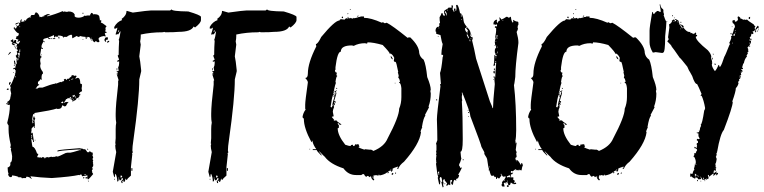

<svg xmlns="http://www.w3.org/2000/svg" viewBox="-20 -771 3349 842"><path d="M255.9 -722.7V-718.8Q257.8 -718.8 261.7 -720.7Q272 -718.8 273.4 -718.8L281.2 -720.7Q302.2 -720.7 308.6 -705.1Q308.6 -703.1 306.6 -703.1Q306.6 -693.4 326.2 -693.4Q343.8 -694.8 351.6 -703.1Q353.5 -703.1 353.5 -701.2L363.3 -703.1H375Q375 -708.5 380.9 -714.8Q388.7 -712.9 388.7 -707Q390.6 -707 390.6 -709Q416 -709 416 -695.3Q418 -687.5 418 -681.6H419.9L423.8 -683.6V-675.8L421.9 -671.9Q428.2 -671.9 447.3 -656.2Q443.4 -648.4 441.4 -648.4L443.4 -644.5V-642.6L441.4 -632.8Q445.3 -630.9 447.3 -630.9V-627Q439.5 -627 439.5 -623Q443.4 -615.2 443.4 -611.3H439.5Q437.5 -611.3 437.5 -613.3Q412.1 -609.9 412.1 -599.6Q416 -593.3 416 -587.9L412.1 -585.9H408.2Q403.3 -589.8 402.3 -589.8H396.5V-585.9H394.5Q384.8 -590.8 384.8 -599.6H380.9L377 -597.7Q377 -609.4 363.3 -609.4V-605.5L359.4 -607.4H357.4V-605.5H361.3V-601.6H355.5V-609.4H353.5Q343.8 -609.4 330.1 -613.3Q330.1 -609.4 326.2 -609.4H322.3L316.4 -613.3L298.8 -603.5H296.9Q296.9 -612.3 294.9 -615.2Q296.9 -615.2 296.9 -617.2Q293 -617.2 293 -619.1Q278.8 -615.7 273.4 -609.4H259.8V-605.5H257.8Q257.8 -615.2 234.4 -615.2L232.4 -611.3Q234.4 -611.3 234.4 -609.4H232.4L220.7 -611.3V-607.4H216.8V-617.2Q195.3 -607.4 193.4 -607.4V-603.5H201.2V-599.6H195.3Q192.4 -599.6 189.5 -605.5Q169.9 -601.6 169.9 -597.7V-589.8H175.8V-585.9H173.8L169.9 -587.9Q162.1 -574.2 162.1 -568.4V-564.5Q162.1 -560.5 168 -560.5V-556.6H164.1L160.2 -558.6Q160.2 -551.3 156.2 -531.2Q157.2 -523.4 162.1 -523.4V-519.5Q156.2 -519.5 156.2 -503.9L158.2 -492.2L156.2 -482.4Q156.2 -470.2 168 -455.1V-447.3Q162.1 -447.3 162.1 -427.7Q164.1 -423.8 164.1 -421.9H160.2L156.2 -423.8Q156.2 -418 146.5 -412.1V-400.4L150.4 -402.3L152.3 -398.4Q143.1 -395 138.7 -384.8H136.7V-382.8H144.5L150.4 -386.7H166Q206.1 -402.3 222.7 -404.3Q222.7 -406.2 224.6 -406.2Q226.6 -406.2 226.6 -404.3Q244.6 -412.1 248 -412.1Q248 -410.2 250 -410.2Q250 -413.1 261.7 -416Q259.8 -419.9 259.8 -421.9L265.6 -425.8L273.4 -419.9Q273.4 -425.8 277.3 -425.8H283.2Q283.2 -429.7 293 -435.5Q293 -441.4 296.9 -441.4Q306.6 -440.9 306.6 -437.5L310.5 -439.5H312.5L316.4 -437.5L310.5 -427.7V-425.8L320.3 -429.7Q332 -429.7 332 -406.2V-404.3Q339.8 -403.3 339.8 -398.4V-396.5Q339.8 -394.5 337.9 -394.5Q337.9 -392.6 339.8 -392.6L337.9 -384.8L339.8 -371.1Q326.2 -366.2 326.2 -357.4L330.1 -359.4H332V-355.5Q332 -351.6 326.2 -351.6L328.1 -347.7Q328.1 -345.2 318.4 -339.8Q318.4 -341.8 316.4 -341.8Q316.4 -331.5 300.8 -328.1V-324.2H298.8Q298.8 -335.9 289.1 -335.9L291 -345.7H289.1Q285.2 -345.7 285.2 -339.8H281.2L277.3 -341.8Q277.3 -337.4 269.5 -335.9Q269.5 -333 259.8 -320.3H261.7Q268.1 -324.2 273.4 -324.2V-322.3L277.3 -324.2H279.3V-320.3Q275.9 -320.3 269.5 -306.6L265.6 -304.7H261.7Q256.8 -308.6 255.9 -308.6H252Q252 -293 232.4 -293L228.5 -294.9Q206.1 -287.1 130.9 -275.4V-269.5L127 -271.5Q124 -269 121.1 -248L123 -244.1L121.1 -234.4V-230.5H123Q123 -235.4 127 -244.1Q125 -251 125 -252Q127 -255.4 127 -259.8H130.9Q131.3 -252 134.8 -252L130.9 -242.2Q132.8 -231.4 132.8 -224.6V-218.8Q132.8 -216.8 130.9 -216.8L132.8 -212.9V-210.9H128.9V-216.8Q125 -216.8 117.2 -205.1Q117.2 -203.1 119.1 -203.1L117.2 -193.4V-185.5Q118.2 -185.5 123 -189.5Q123 -188 128.9 -148.4H125Q125 -160.2 117.2 -162.1V-160.2Q121.6 -127 123 -127Q132.8 -127 142.6 -97.7Q144.5 -97.7 148.4 -95.7L142.6 -82Q152.8 -80.1 154.3 -80.1Q158.2 -82 160.2 -82L158.2 -78.1H160.2L166 -82Q175.8 -82 175.8 -76.2H177.7Q177.7 -82 191.4 -82V-80.1L205.1 -84L209 -82Q212.9 -84 214.8 -84V-82Q227.1 -85.9 230.5 -85.9V-84Q236.8 -84 271.5 -101.6V-99.6L275.4 -101.6H289.1Q293.9 -101.6 332 -113.3Q332 -111.3 334 -111.3V-115.2H318.4Q232.4 -110.4 232.4 -105.5V-111.3Q246.1 -115.2 328.1 -121.1Q347.7 -119.1 347.7 -115.2L351.6 -117.2Q354.5 -117.2 363.3 -103.5H369.1Q373 -103.5 373 -109.4Q379.9 -101.6 386.7 -101.6V-91.8Q386.7 -89.8 384.8 -89.8Q388.7 -83.5 388.7 -80.1L384.8 -72.3Q388.7 -72.3 388.7 -66.4L386.7 -62.5Q388.7 -58.6 388.7 -56.6H386.7L388.7 -52.7V-43L382.8 -33.2H386.7V-29.3L382.8 -23.4Q384.8 -19.5 384.8 -17.6H382.8L388.7 -7.8Q369.6 15.1 367.2 15.6Q363.3 15.6 363.3 9.8L359.4 11.7H355.5V5.9H359.4L363.3 7.8V-2L339.8 2L337.9 -2Q339.8 -2 339.8 -3.9Q335.9 -5.9 334 -5.9L326.2 -2V-3.9Q292 3.9 207 9.8Q157.2 7.8 113.3 2L119.1 13.7H117.2Q109.4 3.9 95.7 3.9Q93.8 7.8 93.8 9.8H80.1L76.2 11.7Q76.2 5.9 64.5 5.9Q64.5 7.8 62.5 7.8Q62.5 2 33.2 -2Q33.2 5.9 27.3 5.9Q18.6 5.9 15.6 -5.9L17.6 -9.8Q13.7 -17.6 13.7 -31.2V-37.1Q20.5 -37.1 25.4 -46.9V-58.6Q33.2 -58.6 33.2 -85.9Q31.2 -102.5 27.3 -115.2Q29.3 -119.1 29.3 -121.1Q25.4 -121.1 25.4 -125L27.3 -134.8Q17.6 -175.8 17.6 -203.1V-220.7Q11.7 -228.5 11.7 -232.4Q23.4 -277.3 23.4 -308.6L21.5 -312.5L17.6 -310.5Q11.2 -314.5 7.8 -314.5V-318.4H11.7L15.6 -316.4L17.6 -320.3H11.7V-324.2Q25.4 -330.6 25.4 -343.8Q27.3 -350.6 27.3 -351.6V-357.4H29.3Q29.3 -361.3 25.4 -377L27.3 -390.6Q23.4 -390.6 23.4 -394.5Q30.3 -397.9 46.9 -445.3Q44.9 -445.3 44.9 -447.3Q48.8 -447.3 48.8 -462.9Q44.9 -462.9 44.9 -468.8H41L37.1 -466.8V-470.7Q40 -470.7 44.9 -474.6Q44.9 -472.7 46.9 -472.7Q49.3 -490.7 54.7 -494.1L52.7 -498V-511.7Q52.7 -513.7 54.7 -513.7Q48.8 -523.4 48.8 -527.3Q51.8 -527.3 56.6 -535.2Q54.7 -535.2 54.7 -537.1H56.6L52.7 -544.9Q55.7 -544.9 58.6 -550.8V-552.7Q52.7 -552.7 52.7 -558.6L56.6 -566.4Q50.8 -566.4 50.8 -570.3Q54.7 -570.3 54.7 -574.2V-576.2Q54.7 -580.1 39.1 -582V-578.1Q44.9 -578.1 44.9 -574.2V-572.3Q34.7 -572.3 31.2 -580.1Q35.2 -580.1 35.2 -584Q30.3 -589.8 27.3 -589.8V-593.8Q30.8 -593.8 37.1 -599.6L39.1 -587.9H41Q42 -595.7 46.9 -595.7H50.8V-584L58.6 -578.1Q63.5 -579.1 68.4 -591.8H66.4Q60.1 -587.9 56.6 -587.9V-589.8L60.5 -595.7V-597.7Q55.2 -597.7 48.8 -601.6L52.7 -609.4Q50.8 -609.4 50.8 -611.3Q62.5 -611.3 62.5 -623V-625Q53.2 -625 39.1 -648.4L44.9 -652.3V-646.5H50.8Q50.8 -649.4 54.7 -654.3V-656.2H50.8Q51.3 -660.2 54.7 -660.2Q55.2 -656.2 58.6 -656.2L64.5 -664.1V-666L62.5 -669.9L50.8 -664.1H46.9Q46.9 -669.9 62.5 -671.9Q66.4 -669.9 68.4 -669.9Q68.4 -685.5 74.2 -685.5H76.2V-683.6L72.3 -677.7L76.2 -675.8H78.1L87.9 -677.7L85.9 -681.6L89.8 -683.6Q90.3 -679.7 93.8 -679.7Q93.8 -688.5 109.4 -695.3Q113.3 -693.4 115.2 -693.4L113.3 -697.3Q116.2 -705.1 119.1 -705.1H130.9Q130.9 -708.5 136.7 -716.8H138.7Q149.4 -713.4 154.3 -695.3L158.2 -697.3H160.2L164.1 -695.3Q164.1 -699.2 187.5 -709H197.3V-705.1L187.5 -703.1V-699.2Q223.1 -708.5 255.9 -722.7ZM341.8 -714.8H345.7V-710.9H341.8ZM169.9 -699.2V-697.3H173.8V-699.2ZM64.5 -654.3V-652.3H68.4V-654.3ZM234.4 -609.4H240.2V-601.6H236.3L238.3 -605.5Q234.4 -605.5 234.4 -609.4ZM378.9 -605.5V-601.6H380.9V-605.5ZM445.3 -607.4H453.1V-597.7L443.4 -595.7L445.3 -591.8V-587.9H443.4Q440.4 -587.9 437.5 -595.7Q441.4 -607.4 445.3 -607.4ZM205.1 -603.5H209V-599.6H205.1ZM212.9 -603.5H222.7Q222.7 -599.6 218.8 -599.6H212.9ZM341.8 -599.6H345.7V-597.7H341.8ZM378.9 -597.7Q382.8 -597.2 382.8 -593.8H378.9ZM453.1 -591.8H459V-589.8Q459 -585.4 449.2 -584V-587.9Q453.1 -587.9 453.1 -591.8ZM46.9 -570.3V-566.4H43Q43.5 -570.3 46.9 -570.3ZM44.9 -562.5H50.8Q50.8 -558.6 46.9 -558.6ZM66.4 -554.7 64.5 -543H68.4V-554.7ZM25.4 -543H27.3V-541Q27.3 -538.1 15.6 -529.3V-531.2Q22.5 -543 25.4 -543ZM58.6 -537.1Q60.5 -533.7 60.5 -527.3H66.4V-541H64.5Q59.6 -537.1 58.6 -537.1ZM160.2 -531.2H164.1V-529.3H160.2ZM60.5 -525.4V-523.4Q62.5 -519.5 62.5 -517.6H64.5V-525.4ZM56.6 -515.6V-505.9Q60.5 -505.9 60.5 -509.8V-515.6ZM44.9 -505.9 48.8 -488.3H43V-494.1L41 -503.9ZM41 -486.3Q44.9 -485.8 44.9 -482.4H41ZM37.1 -453.1H41V-451.2H37.1ZM46.9 -437.5V-431.6H48.8V-437.5ZM298.8 -427.7V-423.8H300.8V-427.7ZM293 -421.9 296.9 -419.9V-425.8Q293 -425.3 293 -421.9ZM283.2 -418V-416H287.1V-418ZM25.4 -412.1Q25.4 -410.2 27.3 -410.2Q24.9 -398.4 21.5 -398.4L19.5 -402.3V-406.2Q19.5 -409.2 25.4 -412.1ZM13.7 -382.8H17.6V-377H9.8V-378.9Q10.3 -382.8 13.7 -382.8ZM296.9 -351.6Q296.9 -348.6 302.7 -345.7L308.6 -349.6Q306.6 -353.5 306.6 -355.5Q301.8 -351.6 296.9 -351.6ZM308.6 -347.7V-345.7H312.5V-347.7ZM308.6 -343.8V-339.8Q312.5 -339.8 312.5 -343.8ZM293 -341.8V-337.9H294.9V-341.8ZM296.9 -341.8V-339.8H300.8V-341.8ZM300.8 -335.9V-332H302.7V-335.9ZM324.2 -337.9H328.1V-335.9H324.2ZM248 -320.3 252 -318.4H253.9L257.8 -320.3Q255.9 -324.2 255.9 -326.2Q248 -323.2 248 -320.3ZM127 -236.3V-232.4H128.9V-236.3ZM117.2 -179.7V-177.7L119.1 -173.8Q117.2 -170.4 117.2 -166V-164.1H119.1L121.1 -173.8V-175.8Q121.1 -179.7 117.2 -179.7ZM132.8 -158.2H134.8V-154.3H132.8ZM365.2 -119.1 367.2 -115.2H361.3Q361.8 -119.1 365.2 -119.1ZM349.6 -7.8V-5.9H357.4V-7.8ZM347.7 5.9H349.6V7.8Q349.6 11.7 345.7 11.7L343.8 7.8ZM365.2 21.5H369.1V25.4Q365.2 25.4 365.2 21.5Z M732.4 -730Q732.4 -721.7 805.7 -720.7Q858.9 -705.1 861.3 -697.3V-683.1Q861.3 -670.4 835.4 -650.4L829.1 -654.8Q818.8 -631.3 762.7 -631.3Q747.1 -629.4 704.6 -629.4L700.2 -631.3Q696.3 -629.4 691.4 -629.4Q642.6 -629.4 597.2 -619.6V-612.8Q597.2 -601.6 594.7 -589.4L597.2 -575.2L590.8 -523.9Q594.7 -507.8 599.1 -462.9V-458L590.8 -422.9Q590.8 -339.4 564.9 -155.8Q560.5 -127.4 560.5 -111.3L562.5 -102.1L558.6 -99.6Q558.6 -97.2 560.5 -97.2Q560.5 -92.8 554.2 -38.6V-1Q537.1 13.2 537.1 17.6H532.7V13.2H530.3Q528.3 26.9 523.9 26.9H522V20Q516.6 24.9 515.6 24.9L517.6 29.3V31.7H513.2L511.2 22.5Q519.5 20 519.5 10.7H513.2Q513.2 20 504.9 20Q502.4 15.6 502.4 13.2H500.5Q500.5 24.9 496.1 24.9H494.1V22.5Q494.1 6.8 487.3 -8.3H485.4L483.4 5.9H481L474.6 -17.6L489.7 -104Q485.4 -120.6 485.4 -132.3Q485.4 -134.8 487.3 -139.2Q487.3 -141.6 485.4 -141.6L487.3 -165V-205.1Q487.3 -221.2 489.7 -232.9Q487.3 -245.1 487.3 -261.2V-272.9Q487.3 -309.1 498 -399.4V-416Q498 -418.5 500.5 -418.5L491.7 -446.3L496.1 -443.8V-448.7H491.7V-451.2H496.1V-455.6H491.7V-458L500.5 -460.4L498 -474.6Q502.4 -482.9 502.4 -493.2V-502.4L498 -500.5H494.1V-504.9Q497.1 -504.9 502.4 -509.8Q496.1 -525.4 496.1 -528.3Q500.5 -528.3 500.5 -533.2V-542.5Q500.5 -561 502.4 -591.8L500.5 -596.2Q504.9 -605 508.8 -633.8Q506.3 -633.8 498 -619.6Q496.1 -619.6 496.1 -622.1L491.7 -619.6H487.3V-622.1Q494.1 -643.1 494.1 -645.5V-650.4Q488.8 -645.5 487.3 -645.5H481V-652.8Q493.2 -675.3 515.6 -683.1L513.2 -688Q534.7 -702.6 534.7 -723.1H537.1Q539.1 -723.1 562.5 -715.8Q629.4 -725.1 642.1 -725.1H726.1ZM498 -633.8V-631.3Q502.4 -631.3 502.4 -636.2V-638.7Q498 -637.7 498 -633.8ZM491.7 -472.2H494.1V-462.9H491.7ZM556.2 -33.7H560.5V-22H556.2ZM508.8 -1V8.3Q513.2 5.9 515.6 5.9V3.4Q515.6 -1 511.2 -1ZM498 8.3V10.7H502.4V8.3ZM481 13.2H483.4V17.6H481Z M1151.4 -730Q1151.4 -721.7 1224.6 -720.7Q1277.8 -705.1 1280.3 -697.3V-683.1Q1280.3 -670.4 1254.4 -650.4L1248 -654.8Q1237.8 -631.3 1181.6 -631.3Q1166 -629.4 1123.5 -629.4L1119.1 -631.3Q1115.2 -629.4 1110.4 -629.4Q1061.5 -629.4 1016.1 -619.6V-612.8Q1016.1 -601.6 1013.7 -589.4L1016.1 -575.2L1009.8 -523.9Q1013.7 -507.8 1018.1 -462.9V-458L1009.8 -422.9Q1009.8 -339.4 983.9 -155.8Q979.5 -127.4 979.5 -111.3L981.4 -102.1L977.5 -99.6Q977.5 -97.2 979.5 -97.2Q979.5 -92.8 973.1 -38.6V-1Q956.1 13.2 956.1 17.6H951.7V13.2H949.2Q947.3 26.9 942.9 26.9H940.9V20Q935.5 24.9 934.6 24.9L936.5 29.3V31.7H932.1L930.2 22.5Q938.5 20 938.5 10.7H932.1Q932.1 20 923.8 20Q921.4 15.6 921.4 13.2H919.4Q919.4 24.9 915 24.9H913.1V22.5Q913.1 6.8 906.2 -8.3H904.3L902.3 5.9H899.9L893.6 -17.6L908.7 -104Q904.3 -120.6 904.3 -132.3Q904.3 -134.8 906.2 -139.2Q906.2 -141.6 904.3 -141.6L906.2 -165V-205.1Q906.2 -221.2 908.7 -232.9Q906.2 -245.1 906.2 -261.2V-272.9Q906.2 -309.1 917 -399.4V-416Q917 -418.5 919.4 -418.5L910.6 -446.3L915 -443.8V-448.7H910.6V-451.2H915V-455.6H910.6V-458L919.4 -460.4L917 -474.6Q921.4 -482.9 921.4 -493.2V-502.4L917 -500.5H913.1V-504.9Q916 -504.9 921.4 -509.8Q915 -525.4 915 -528.3Q919.4 -528.3 919.4 -533.2V-542.5Q919.4 -561 921.4 -591.8L919.4 -596.2Q923.8 -605 927.7 -633.8Q925.3 -633.8 917 -619.6Q915 -619.6 915 -622.1L910.6 -619.6H906.2V-622.1Q913.1 -643.1 913.1 -645.5V-650.4Q907.7 -645.5 906.2 -645.5H899.9V-652.8Q912.1 -675.3 934.6 -683.1L932.1 -688Q953.6 -702.6 953.6 -723.1H956.1Q958 -723.1 981.4 -715.8Q1048.3 -725.1 1061 -725.1H1145ZM917 -633.8V-631.3Q921.4 -631.3 921.4 -636.2V-638.7Q917 -637.7 917 -633.8ZM910.6 -472.2H913.1V-462.9H910.6ZM975.1 -33.7H979.5V-22H975.1ZM927.7 -1V8.3Q932.1 5.9 934.6 5.9V3.4Q934.6 -1 930.2 -1ZM917 8.3V10.7H921.4V8.3ZM899.9 13.2H902.3V17.6H899.9Z M1517.6 -731.9V-728H1513.7Q1514.2 -731.9 1517.6 -731.9ZM1503.9 -712.4H1507.8Q1507.8 -708.5 1503.9 -708.5ZM1550.8 -702.6H1552.7Q1552.7 -699.7 1546.9 -696.8V-698.7Q1547.4 -702.6 1550.8 -702.6ZM1482.4 -698.7 1484.4 -694.8V-690.9Q1480.5 -692.9 1478.5 -692.9V-694.8Q1479 -698.7 1482.4 -698.7ZM1560.5 -698.7H1576.2V-692.9Q1606 -692.9 1654.3 -671.4L1658.2 -673.3H1660.2L1666 -669.4H1668Q1672.4 -669.4 1675.8 -671.4Q1701.2 -658.7 1767.6 -605L1771.5 -606.9H1779.3Q1818.4 -569.3 1818.4 -538.6Q1821.8 -520 1837.9 -509.3Q1847.7 -488.8 1853.5 -433.1Q1869.1 -395.5 1869.1 -376.5L1867.2 -372.6L1869.1 -360.8Q1869.1 -330.1 1859.4 -304.2L1861.3 -300.3L1843.8 -267.1L1845.7 -263.2Q1837.4 -257.3 1830.1 -212.4Q1832 -212.4 1832 -210.4Q1829.1 -210.4 1824.2 -194.8L1826.2 -190.9Q1820.3 -139.6 1752 -62Q1731.9 -46.9 1726.6 -30.8H1724.6Q1720.7 -30.8 1720.7 -34.7Q1724.6 -36.6 1726.6 -36.6L1724.6 -40.5Q1704.6 -34.7 1699.2 -28.8Q1703.1 -28.8 1703.1 -26.9Q1699.2 -18.1 1695.3 -17.1V-22.9H1689.5Q1684.6 -19 1681.6 -19L1685.5 -13.2L1681.6 -11.2H1679.7L1681.6 -15.1H1677.7Q1666.5 -5.4 1644.5 -1.5Q1644.5 -5.4 1640.6 -5.4V-1.5H1636.7Q1632.3 -1.5 1628.9 -3.4Q1625.5 -1.5 1621.1 -1.5Q1621.1 -3.4 1619.1 -3.4Q1617.2 5.4 1617.2 12.2Q1621.1 12.7 1621.1 16.1Q1621.1 20 1617.2 20Q1607.4 12.2 1607.4 2.4H1605.5Q1600.6 6.3 1599.6 6.3Q1599.6 3.4 1593.8 0.5H1591.8Q1587.9 1 1587.9 4.4Q1581.5 4.4 1576.2 -7.3H1570.3L1564.5 -3.4H1541Q1507.3 -3.4 1486.3 -32.7Q1428.2 -51.3 1404.3 -83.5Q1403.3 -83.5 1380.9 -106.9H1378.9L1390.6 -91.3V-89.4H1388.7Q1369.1 -108.4 1369.1 -112.8H1351.6V-116.7H1367.2Q1354 -133.8 1349.6 -153.8H1347.7V-147.9H1345.7Q1312.5 -209 1312.5 -249.5V-251.5Q1309.1 -251.5 1306.6 -257.3Q1309.1 -275.9 1320.3 -290.5L1318.4 -294.4V-312Q1318.4 -327.6 1330.1 -409.7Q1330.1 -417 1318.4 -429.2Q1330.1 -429.2 1330.1 -448.7Q1330.1 -495.1 1367.2 -567.9L1365.2 -577.6Q1374.5 -579.1 1388.7 -608.9Q1448.7 -681.2 1468.8 -681.2Q1468.8 -684.1 1474.6 -687Q1485.4 -685.1 1492.2 -685.1Q1492.2 -688 1498 -690.9H1502L1505.9 -689V-690.9Q1503.9 -694.8 1503.9 -696.8H1507.8V-690.9H1515.6Q1517.6 -690.9 1517.6 -692.9Q1523.4 -690.9 1523.4 -689Q1531.2 -690.4 1531.2 -692.9Q1533.2 -692.9 1533.2 -690.9Q1545.9 -692.9 1554.7 -696.8H1560.5ZM1591.8 -585.4Q1591.8 -583.5 1589.8 -579.6L1580.1 -581.5Q1553.2 -581.5 1531.2 -569.8Q1524.4 -571.8 1523.4 -571.8Q1474.6 -571.8 1474.6 -544.4Q1459.5 -544.4 1451.2 -476.1V-464.4H1449.2V-462.4Q1449.2 -452.6 1457 -452.6V-450.7L1455.1 -440.9Q1459 -440.4 1459 -437Q1454.6 -437 1451.2 -411.6L1453.1 -407.7Q1449.2 -397.9 1445.3 -378.4V-372.6H1443.4V-368.7L1445.3 -364.7H1441.4V-358.9L1445.3 -360.8H1447.3V-356.9Q1439.5 -356.9 1439.5 -351.1Q1435.5 -342.3 1429.7 -302.2L1433.6 -300.3H1435.5Q1435.5 -307.1 1445.3 -310.1V-308.1Q1445.3 -306.2 1443.4 -306.2L1445.3 -302.2Q1439.5 -289.1 1439.5 -280.8Q1443.4 -263.2 1443.4 -261.2Q1439.9 -259.3 1435.5 -259.3V-257.3L1445.3 -245.6Q1443.4 -241.7 1443.4 -239.7L1449.2 -243.7L1453.1 -241.7Q1453.1 -243.7 1455.1 -243.7Q1455.1 -239.7 1476.6 -226.1V-224.1H1470.7Q1466.8 -224.1 1466.8 -230H1460.9V-228Q1466.8 -221.7 1466.8 -218.3Q1464.8 -214.4 1464.8 -212.4Q1466.8 -212.4 1466.8 -210.4Q1462.9 -208.5 1460.9 -208.5Q1460.9 -177.7 1494.1 -136.2Q1510.7 -130.4 1517.6 -130.4Q1517.6 -136.2 1527.3 -136.2Q1529.3 -132.3 1529.3 -130.4Q1537.1 -130.4 1537.1 -138.2H1539.1Q1541 -138.2 1541 -136.2L1544.9 -138.2H1552.7Q1552.7 -134.8 1556.6 -128.4Q1552.7 -127.9 1552.7 -124.5Q1559.1 -120.6 1578.1 -114.7Q1580.1 -114.7 1580.1 -116.7L1599.6 -114.7H1607.4Q1617.2 -110.4 1617.2 -108.9Q1665 -128.4 1679.7 -163.6Q1730.5 -259.3 1730.5 -294.4Q1740.2 -317.4 1740.2 -345.2V-384.3Q1737.8 -407.7 1730.5 -407.7V-411.6H1734.4Q1731.4 -429.2 1726.6 -429.2L1728.5 -439Q1728.5 -440.9 1724.6 -454.6H1726.6Q1717.8 -499.5 1714.8 -499.5Q1707 -499.5 1707 -505.4L1709 -517.1Q1700.7 -534.2 1691.4 -536.6Q1691.4 -534.7 1689.5 -534.7Q1689.5 -541.5 1658.2 -573.7Q1617.2 -585.4 1591.8 -585.4ZM1693.4 -524.9Q1698.2 -523.9 1703.1 -511.2H1701.2Q1693.4 -514.6 1693.4 -524.9ZM1710.9 -407.7H1714.8V-405.8H1710.9ZM1455.1 -386.2Q1459 -385.7 1459 -382.3L1455.1 -380.4ZM1455.1 -374.5H1457Q1457 -370.6 1453.1 -370.6L1455.1 -360.8L1445.3 -327.6H1451.2V-321.8Q1451.2 -317.9 1447.3 -317.9V-319.8L1449.2 -323.7H1445.3V-319.8L1449.2 -314Q1449.2 -310.1 1445.3 -310.1V-314H1443.4Q1443.4 -308.1 1437.5 -308.1V-310.1Q1437.5 -317.4 1447.3 -349.1L1443.4 -347.2L1441.4 -351.1Q1451.2 -351.1 1451.2 -362.8V-368.7L1447.3 -366.7H1445.3Q1445.3 -369.6 1455.1 -374.5ZM1337.9 -118.7H1339.8V-114.7H1337.9ZM1693.4 -28.8V-24.9H1695.3V-28.8ZM1716.8 -15.1V-9.3H1712.9V-11.2Q1713.4 -15.1 1716.8 -15.1ZM1703.1 -13.2 1705.1 -9.3Q1705.1 -6.3 1699.2 -3.4L1697.3 -7.3Q1697.3 -10.3 1703.1 -13.2ZM1611.3 4.4V6.3H1615.2V4.4Z M1983.9 -750Q1990.2 -750 1997.6 -712.9Q2009.3 -712.9 2013.2 -679.7Q2013.2 -667.5 2036.6 -642.6Q2044.4 -631.8 2044.4 -619.1H2042.5Q2042.5 -609.4 2050.3 -607.4Q2050.3 -609.4 2052.2 -609.4V-601.6H2054.2Q2050.3 -596.7 2050.3 -593.8Q2060.1 -555.2 2067.9 -513.7L2128.4 -326.2Q2140.1 -300.8 2140.1 -296.9H2142.1Q2142.1 -323.7 2149.9 -402.3Q2147.9 -419.4 2147.9 -431.6H2144V-435.5H2149.9V-431.6H2151.9Q2151.9 -447.8 2155.8 -492.2V-496.1L2151.9 -494.1Q2151.9 -496.1 2149.9 -496.1V-494.1L2151.9 -484.4L2144 -482.4V-484.4Q2147.9 -494.6 2147.9 -525.4V-529.3H2151.9V-523.4L2155.8 -525.4Q2155.8 -523.4 2157.7 -523.4V-529.3Q2149.9 -529.3 2149.9 -546.9Q2149.9 -560.5 2155.8 -560.5V-562.5Q2155.8 -564.5 2153.8 -564.5L2155.8 -568.4V-572.3Q2151.9 -570.3 2149.9 -570.3H2147.9V-572.3H2151.9L2149.9 -585.9Q2150.4 -599.6 2153.8 -599.6L2151.9 -609.4Q2155.8 -630.4 2155.8 -636.7V-648.4Q2149.9 -648.4 2149.9 -652.3Q2150.4 -656.2 2153.8 -656.2H2155.8L2159.7 -654.3V-664.1H2157.7L2153.8 -662.1Q2150.4 -664.1 2144 -664.1V-668Q2144 -679.7 2157.7 -685.5L2159.7 -681.6Q2157.7 -677.7 2157.7 -675.8Q2161.6 -675.8 2161.6 -669.9H2163.6Q2163.6 -679.7 2171.4 -679.7V-685.5L2169.4 -695.3Q2177.2 -691.4 2177.2 -685.5Q2189 -688.5 2200.7 -697.3H2204.6L2210.4 -693.4H2212.4L2218.3 -697.3H2220.2Q2223.6 -671.9 2230 -671.9Q2230 -677.7 2231.9 -677.7L2230 -681.6V-683.6H2231.9Q2239.3 -676.8 2251.5 -675.8L2253.4 -671.9V-662.1L2249.5 -656.2Q2249.5 -654.3 2251.5 -654.3L2249.5 -650.4L2251.5 -646.5Q2251.5 -640.1 2245.6 -630.9Q2253.4 -601.6 2253.4 -585.9V-582Q2239.7 -479.5 2239.7 -433.6Q2235.4 -398.4 2233.9 -398.4Q2243.7 -315.9 2243.7 -199.2Q2243.7 -168 2239.7 -152.3L2241.7 -148.4L2239.7 -144.5V-142.6H2241.7V-146.5L2245.6 -144.5L2241.7 -113.3Q2245.6 -105.5 2245.6 -101.6L2243.7 -97.7L2245.6 -85.9V-84Q2245.6 -81.1 2239.7 -78.1Q2241.7 -74.7 2241.7 -68.4H2243.7Q2245.6 -68.4 2245.6 -70.3Q2252.9 -68.4 2263.2 -48.8H2265.1Q2265.1 -56.6 2269 -56.6Q2272.9 -50.3 2272.9 -44.9Q2269.5 -40.5 2267.1 -23.4L2263.2 -25.4L2259.3 -23.4Q2259.3 -27.3 2255.4 -27.3Q2255.4 -23.4 2251.5 -23.4L2245.6 -27.3Q2245.6 -23.4 2241.7 -23.4V-29.3H2239.7Q2239.7 -27.8 2228 -19.5L2224.1 -21.5Q2220.2 -21 2220.2 -17.6V-13.7L2228 -11.7V-7.8L2220.2 -5.9Q2220.7 7.8 2224.1 7.8Q2228 5.9 2230 5.9L2231.9 9.8Q2230 13.7 2230 15.6Q2234.9 21.5 2237.8 21.5V23.4L2233.9 29.3L2237.8 31.2L2241.7 29.3L2243.7 33.2V35.2L2235.8 37.1Q2235.8 35.2 2233.9 35.2Q2233.9 37.1 2231.9 37.1Q2231.9 33.2 2228 33.2Q2228 35.2 2226.1 35.2Q2226.1 32.2 2220.2 29.3Q2217.8 41 2214.4 41H2212.4Q2209.5 41 2206.5 35.2L2208.5 31.2Q2202.1 27.3 2198.7 27.3L2200.7 31.2V33.2H2196.8V29.3H2194.8L2189 33.2Q2192.9 43 2192.9 46.9H2183.1L2179.2 41Q2180.7 33.2 2183.1 33.2L2181.2 29.3L2187 19.5L2190.9 21.5H2192.9V19.5Q2192.9 17.6 2190.9 17.6L2198.7 3.9Q2194.8 3.9 2194.8 2L2190.9 3.9H2187Q2184.6 3.9 2177.2 -9.8L2175.3 -5.9Q2179.2 -5.4 2179.2 -2L2169.4 11.7H2167.5L2161.6 7.8H2159.7V13.7H2155.8Q2155.8 3.9 2151.9 3.9Q2151.9 5.9 2149.9 5.9L2144 -2L2140.1 0H2136.2Q2131.8 0 2126.5 -23.4Q2122.6 -23.4 2122.6 -25.4L2124.5 -29.3Q2121.1 -37.1 2116.7 -70.3Q2116.7 -77.1 2105 -93.8Q2103 -100.6 2103 -101.6H2105L2091.3 -127Q2091.3 -133.8 2042.5 -261.7Q2042.5 -277.8 2007.3 -365.2H2005.4V-361.3Q2005.4 -359.4 2007.3 -359.4L2005.4 -349.6V-341.8Q2005.4 -335.4 2007.3 -332Q2007.3 -330.1 2005.4 -326.2Q2009.3 -265.6 2009.3 -164.1V-158.2Q2009.3 -105.5 1999.5 -105.5Q2001.5 -78.1 2003.4 -76.2Q1998 -56.6 1993.7 -50.8V-43Q1997.6 -43 1997.6 -35.2H1999.5L2003.4 -37.1Q2003.4 -35.2 2005.4 -35.2Q1998 -18.1 1989.7 -5.9V-3.9H1993.7Q1991.2 13.7 1980 13.7V15.6L1981.9 19.5L1978 21.5Q1978 17.6 1974.1 17.6Q1968.8 17.6 1966.3 39.1H1964.4Q1961.4 39.1 1958.5 33.2V29.3L1962.4 23.4V17.6Q1959 19.5 1954.6 19.5V41H1952.6L1946.8 37.1Q1946.8 40 1940.9 43H1937V41L1940.9 33.2L1931.2 21.5Q1929.2 18.1 1929.2 13.7Q1926.3 13.7 1923.3 19.5V23.4Q1923.3 27.8 1925.3 31.2Q1923.3 34.7 1923.3 39.1L1925.3 48.8L1921.4 50.8Q1919.4 47.4 1915.5 27.3L1919.4 25.4Q1917.5 5.9 1913.6 5.9H1909.7Q1909.7 11.7 1907.7 11.7L1911.6 25.4Q1909.7 28.3 1909.7 37.1H1905.8L1899.9 9.8V7.8Q1899.9 5.9 1901.9 5.9Q1896 -12.7 1892.1 -52.7Q1894 -56.6 1894 -58.6Q1892.1 -62.5 1892.1 -64.5H1894L1892.1 -68.4Q1892.1 -76.7 1894 -89.8L1892.1 -93.8Q1894 -97.2 1894 -101.6Q1894 -103.5 1892.1 -103.5L1894 -113.3V-132.8Q1894 -137.2 1892.1 -140.6L1897.9 -156.2Q1897.9 -191.9 1896 -248Q1896 -270 1911.6 -392.6L1909.7 -402.3H1913.6L1909.7 -451.2Q1915.5 -463.4 1921.4 -521.5Q1923.3 -521.5 1923.3 -527.3Q1923.3 -531.2 1915.5 -531.2Q1915.5 -547.4 1921.4 -578.1Q1917.5 -583.5 1911.6 -617.2Q1892.1 -622.1 1892.1 -625V-627L1894 -630.9Q1890.1 -630.9 1890.1 -634.8V-636.7Q1890.1 -650.9 1901.9 -654.3Q1901.9 -652.3 1903.8 -652.3Q1903.8 -655.3 1907.7 -660.2Q1905.8 -663.6 1905.8 -668Q1909.7 -668 1909.7 -671.9Q1907.7 -679.7 1907.7 -695.3Q1915.5 -707 1915.5 -712.9H1921.4Q1921.4 -701.2 1931.2 -701.2L1929.2 -705.1L1931.2 -709Q1927.2 -709 1927.2 -712.9H1929.2L1927.2 -716.8V-720.7Q1927.2 -725.1 1944.8 -734.4Q1944.8 -738.3 1952.6 -738.3V-736.3H1956.5V-740.2H1958.5V-736.3H1960.4V-748H1962.4Q1966.3 -747.6 1966.3 -744.1V-742.2L1964.4 -730.5Q1970.2 -721.7 1970.2 -718.8H1972.2V-722.7L1970.2 -732.4Q1972.2 -732.4 1976.1 -734.4Q1978 -731.4 1978 -722.7H1980L1981.9 -732.4V-734.4L1980 -748ZM1940.9 -728.5V-724.6H1942.9V-728.5ZM1931.2 -722.7V-716.8Q1937 -710.9 1937 -703.1H1939V-712.9Q1935.1 -721.7 1931.2 -722.7ZM2001.5 -709V-697.3H2003.4V-709ZM2003.4 -687.5V-683.6H2005.4V-687.5ZM2183.1 -683.6V-681.6H2187V-683.6ZM2024.9 -652.3V-650.4Q2025.4 -646.5 2028.8 -646.5V-648.4Q2028.8 -652.3 2024.9 -652.3ZM1903.8 -650.4V-646.5H1905.8V-650.4ZM2019 -648.4Q2019 -632.3 2030.8 -627V-628.9Q2028.8 -632.8 2028.8 -634.8L2032.7 -632.8V-634.8Q2029.3 -643.6 2021 -648.4ZM2026.9 -623V-621.1H2030.8V-623ZM2026.9 -619.1V-617.2Q2032.7 -607.4 2032.7 -603.5H2036.6Q2036.6 -607.4 2030.8 -619.1ZM2046.4 -619.1H2048.3V-615.2H2046.4ZM2157.7 -617.2V-601.6H2161.6V-603.5L2159.7 -607.4Q2161.6 -610.8 2161.6 -615.2V-617.2ZM1899.9 -611.3H1903.8V-609.4H1899.9ZM2044.4 -603.5V-599.6H2046.4V-603.5ZM2038.6 -597.7V-595.7Q2040.5 -591.8 2040.5 -589.8H2042.5V-595.7ZM2153.8 -591.8V-587.9H2155.8V-591.8ZM2159.7 -566.4V-562.5H2161.6V-566.4ZM2159.7 -544.9V-537.1H2161.6V-544.9ZM2153.8 -539.1V-535.2H2155.8V-539.1ZM2153.8 -519.5V-515.6H2155.8V-519.5ZM2151.9 -502V-498H2155.8V-502ZM2146 -470.7H2149.9V-462.9H2146ZM2144 -459H2149.9V-449.2H2147.9Q2144 -449.2 2144 -453.1ZM2142.1 -423.8H2146V-421.9H2142.1ZM1896 -335.9 1897.9 -332 1894 -330.1 1892.1 -334ZM2030.8 -287.1H2034.7V-285.2H2030.8ZM2032.7 -279.3H2036.6V-275.4H2032.7ZM2032.7 -259.8H2036.6V-257.8H2032.7ZM2009.3 -72.3H2013.2V-68.4H2009.3ZM2243.7 -66.4V-64.5H2247.6V-66.4ZM2124.5 -41V-37.1H2126.5V-41ZM1899.9 -13.7Q1903.8 -13.7 1903.8 -3.9H1905.8V-19.5Q1902.8 -19.5 1899.9 -13.7ZM2228 -15.6H2230V-11.7H2228ZM2202.6 2Q2204.6 5.9 2204.6 7.8L2208.5 5.9H2214.4L2218.3 7.8V2Q2218.3 -2 2214.4 -2H2212.4Q2207.5 2 2202.6 2ZM2202.6 21.5Q2203.1 25.4 2206.5 25.4V21.5ZM1929.2 33.2H1933.1Q1933.1 37.1 1929.2 37.1ZM2206.5 41H2210.4V48.8H2206.5Q2202.6 48.8 2202.6 44.9Q2203.1 41 2206.5 41Z M2506.8 -731.9V-728H2502.9Q2503.4 -731.9 2506.8 -731.9ZM2493.2 -712.4H2497.1Q2497.1 -708.5 2493.2 -708.5ZM2540 -702.6H2542Q2542 -699.7 2536.1 -696.8V-698.7Q2536.6 -702.6 2540 -702.6ZM2471.7 -698.7 2473.6 -694.8V-690.9Q2469.7 -692.9 2467.8 -692.9V-694.8Q2468.3 -698.7 2471.7 -698.7ZM2549.8 -698.7H2565.4V-692.9Q2595.2 -692.9 2643.6 -671.4L2647.5 -673.3H2649.4L2655.3 -669.4H2657.2Q2661.6 -669.4 2665 -671.4Q2690.4 -658.7 2756.8 -605L2760.7 -606.9H2768.6Q2807.6 -569.3 2807.6 -538.6Q2811 -520 2827.1 -509.3Q2836.9 -488.8 2842.8 -433.1Q2858.4 -395.5 2858.4 -376.5L2856.4 -372.6L2858.4 -360.8Q2858.4 -330.1 2848.6 -304.2L2850.6 -300.3L2833 -267.1L2835 -263.2Q2826.7 -257.3 2819.3 -212.4Q2821.3 -212.4 2821.3 -210.4Q2818.4 -210.4 2813.5 -194.8L2815.4 -190.9Q2809.6 -139.6 2741.2 -62Q2721.2 -46.9 2715.8 -30.8H2713.9Q2710 -30.8 2710 -34.7Q2713.9 -36.6 2715.8 -36.6L2713.9 -40.5Q2693.8 -34.7 2688.5 -28.8Q2692.4 -28.8 2692.4 -26.9Q2688.5 -18.1 2684.6 -17.1V-22.9H2678.7Q2673.8 -19 2670.9 -19L2674.8 -13.2L2670.9 -11.2H2668.9L2670.9 -15.1H2667Q2655.8 -5.4 2633.8 -1.5Q2633.8 -5.4 2629.9 -5.4V-1.5H2626Q2621.6 -1.5 2618.2 -3.4Q2614.7 -1.5 2610.4 -1.5Q2610.4 -3.4 2608.4 -3.4Q2606.4 5.4 2606.4 12.2Q2610.4 12.7 2610.4 16.1Q2610.4 20 2606.4 20Q2596.7 12.2 2596.7 2.4H2594.7Q2589.8 6.3 2588.9 6.3Q2588.9 3.4 2583 0.5H2581.1Q2577.1 1 2577.1 4.4Q2570.8 4.4 2565.4 -7.3H2559.6L2553.7 -3.4H2530.3Q2496.6 -3.4 2475.6 -32.7Q2417.5 -51.3 2393.6 -83.5Q2392.6 -83.5 2370.1 -106.9H2368.2L2379.9 -91.3V-89.4H2377.9Q2358.4 -108.4 2358.4 -112.8H2340.8V-116.7H2356.4Q2343.3 -133.8 2338.9 -153.8H2336.9V-147.9H2335Q2301.8 -209 2301.8 -249.5V-251.5Q2298.3 -251.5 2295.9 -257.3Q2298.3 -275.9 2309.6 -290.5L2307.6 -294.4V-312Q2307.6 -327.6 2319.3 -409.7Q2319.3 -417 2307.6 -429.2Q2319.3 -429.2 2319.3 -448.7Q2319.3 -495.1 2356.4 -567.9L2354.5 -577.6Q2363.8 -579.1 2377.9 -608.9Q2438 -681.2 2458 -681.2Q2458 -684.1 2463.9 -687Q2474.6 -685.1 2481.4 -685.1Q2481.4 -688 2487.3 -690.9H2491.2L2495.1 -689V-690.9Q2493.2 -694.8 2493.2 -696.8H2497.1V-690.9H2504.9Q2506.8 -690.9 2506.8 -692.9Q2512.7 -690.9 2512.7 -689Q2520.5 -690.4 2520.5 -692.9Q2522.5 -692.9 2522.5 -690.9Q2535.2 -692.9 2543.9 -696.8H2549.8ZM2581.1 -585.4Q2581.1 -583.5 2579.1 -579.6L2569.3 -581.5Q2542.5 -581.5 2520.5 -569.8Q2513.7 -571.8 2512.7 -571.8Q2463.9 -571.8 2463.9 -544.4Q2448.7 -544.4 2440.4 -476.1V-464.4H2438.5V-462.4Q2438.5 -452.6 2446.3 -452.6V-450.7L2444.3 -440.9Q2448.2 -440.4 2448.2 -437Q2443.8 -437 2440.4 -411.6L2442.4 -407.7Q2438.5 -397.9 2434.6 -378.4V-372.6H2432.6V-368.7L2434.6 -364.7H2430.7V-358.9L2434.6 -360.8H2436.5V-356.9Q2428.7 -356.9 2428.7 -351.1Q2424.8 -342.3 2418.9 -302.2L2422.9 -300.3H2424.8Q2424.8 -307.1 2434.6 -310.1V-308.1Q2434.6 -306.2 2432.6 -306.2L2434.6 -302.2Q2428.7 -289.1 2428.7 -280.8Q2432.6 -263.2 2432.6 -261.2Q2429.2 -259.3 2424.8 -259.3V-257.3L2434.6 -245.6Q2432.6 -241.7 2432.6 -239.7L2438.5 -243.7L2442.4 -241.7Q2442.4 -243.7 2444.3 -243.7Q2444.3 -239.7 2465.8 -226.1V-224.1H2460Q2456.1 -224.1 2456.1 -230H2450.2V-228Q2456.1 -221.7 2456.1 -218.3Q2454.1 -214.4 2454.1 -212.4Q2456.1 -212.4 2456.1 -210.4Q2452.1 -208.5 2450.2 -208.5Q2450.2 -177.7 2483.4 -136.2Q2500 -130.4 2506.8 -130.4Q2506.8 -136.2 2516.6 -136.2Q2518.6 -132.3 2518.6 -130.4Q2526.4 -130.4 2526.4 -138.2H2528.3Q2530.3 -138.2 2530.3 -136.2L2534.2 -138.2H2542Q2542 -134.8 2545.9 -128.4Q2542 -127.9 2542 -124.5Q2548.3 -120.6 2567.4 -114.7Q2569.3 -114.7 2569.3 -116.7L2588.9 -114.7H2596.7Q2606.4 -110.4 2606.4 -108.9Q2654.3 -128.4 2668.9 -163.6Q2719.7 -259.3 2719.7 -294.4Q2729.5 -317.4 2729.5 -345.2V-384.3Q2727.1 -407.7 2719.7 -407.7V-411.6H2723.6Q2720.7 -429.2 2715.8 -429.2L2717.8 -439Q2717.8 -440.9 2713.9 -454.6H2715.8Q2707 -499.5 2704.1 -499.5Q2696.3 -499.5 2696.3 -505.4L2698.2 -517.1Q2689.9 -534.2 2680.7 -536.6Q2680.7 -534.7 2678.7 -534.7Q2678.7 -541.5 2647.5 -573.7Q2606.4 -585.4 2581.1 -585.4ZM2682.6 -524.9Q2687.5 -523.9 2692.4 -511.2H2690.4Q2682.6 -514.6 2682.6 -524.9ZM2700.2 -407.7H2704.1V-405.8H2700.2ZM2444.3 -386.2Q2448.2 -385.7 2448.2 -382.3L2444.3 -380.4ZM2444.3 -374.5H2446.3Q2446.3 -370.6 2442.4 -370.6L2444.3 -360.8L2434.6 -327.6H2440.4V-321.8Q2440.4 -317.9 2436.5 -317.9V-319.8L2438.5 -323.7H2434.6V-319.8L2438.5 -314Q2438.5 -310.1 2434.6 -310.1V-314H2432.6Q2432.6 -308.1 2426.8 -308.1V-310.1Q2426.8 -317.4 2436.5 -349.1L2432.6 -347.2L2430.7 -351.1Q2440.4 -351.1 2440.4 -362.8V-368.7L2436.5 -366.7H2434.6Q2434.6 -369.6 2444.3 -374.5ZM2327.1 -118.7H2329.1V-114.7H2327.1ZM2682.6 -28.8V-24.9H2684.6V-28.8ZM2706.1 -15.1V-9.3H2702.1V-11.2Q2702.6 -15.1 2706.1 -15.1ZM2692.4 -13.2 2694.3 -9.3Q2694.3 -6.3 2688.5 -3.4L2686.5 -7.3Q2686.5 -10.3 2692.4 -13.2ZM2600.6 4.4V6.3H2604.5V4.4Z M2927.7 -705.1Q2931.6 -704.6 2931.6 -701.2V-699.2Q2927.7 -699.2 2927.7 -703.1ZM3218.8 -699.2Q3228.5 -693.8 3228.5 -687.5Q3230.5 -687.5 3230.5 -689.5Q3238.3 -686.5 3238.3 -683.6L3242.2 -685.5Q3246.6 -685.5 3250 -683.6Q3253.9 -685.5 3255.9 -685.5Q3261.7 -678.7 3285.2 -664.1Q3288.6 -656.2 3293 -656.2L3289.1 -648.4Q3291 -645 3291 -640.6H3293Q3293 -647 3302.7 -658.2Q3306.6 -657.7 3306.6 -654.3V-646.5H3304.7L3300.8 -648.4Q3300.8 -643.6 3293 -638.7L3294.9 -634.8V-632.8Q3294.9 -628.9 3291 -628.9V-638.7H3289.1Q3289.1 -636.7 3287.1 -632.8L3283.2 -634.8H3281.2V-630.9Q3281.2 -629.9 3285.2 -625Q3281.2 -624.5 3281.2 -621.1L3277.3 -623H3275.4Q3273.4 -615.2 3273.4 -609.4L3269.5 -611.3Q3269.5 -607.4 3267.6 -607.4Q3270.5 -599.6 3273.4 -599.6Q3273.4 -601.6 3275.4 -601.6V-593.8L3267.6 -599.6V-591.8H3269.5L3273.4 -593.8V-585.9Q3269 -572.3 3257.8 -562.5Q3261.7 -556.2 3261.7 -552.7H3259.8L3261.7 -548.8V-543Q3257.8 -543 3257.8 -541L3259.8 -537.1L3253.9 -527.3L3255.9 -523.4Q3245.6 -513.2 3242.2 -494.1Q3238.8 -494.1 3234.4 -474.6Q3238.3 -474.1 3238.3 -470.7V-468.8Q3236.3 -468.8 3232.4 -466.8Q3232.4 -468.8 3230.5 -468.8V-464.8Q3236.3 -464.8 3236.3 -457Q3234.4 -457 3234.4 -455.1L3230.5 -457H3228.5V-455.1H3232.4V-451.2L3228.5 -453.1L3230.5 -443.4Q3230.5 -439.5 3226.6 -439.5Q3226.6 -441.4 3224.6 -441.4V-437.5H3228.5Q3226.6 -423.8 3222.7 -423.8Q3222.7 -425.8 3220.7 -425.8V-423.8Q3222.7 -419.9 3222.7 -418Q3219.7 -418 3216.8 -410.2L3218.8 -406.2Q3215.3 -392.1 3207 -384.8Q3207 -370.1 3191.4 -326.2Q3191.4 -324.2 3193.4 -324.2Q3193.4 -302.7 3154.3 -201.2Q3138.7 -184.1 3125 -105.5Q3123 -105.5 3123 -103.5H3125Q3123 -97.7 3121.1 -97.7Q3121.1 -95.7 3123 -95.7Q3121.6 -84 3119.1 -84L3123 -74.2Q3121.1 -57.1 3117.2 -52.7V-50.8L3119.1 -41Q3117.2 -41 3117.2 -39.1L3121.1 -37.1Q3119.1 -19.5 3115.2 -19.5Q3113.3 -23.4 3113.3 -25.4H3111.3L3109.4 -15.6V-11.7Q3112.3 -11.7 3123 -19.5V-17.6Q3121.1 -13.7 3121.1 -11.7H3125L3128.9 -13.7V-9.8Q3128.9 -6.8 3121.1 -2H3119.1L3121.1 -5.9V-9.8Q3110.4 0 3109.4 0Q3109.4 -2 3107.4 -2L3109.4 -5.9V-9.8H3107.4L3089.8 3.9Q3089.8 -3.9 3085.9 -3.9H3084Q3087.9 8.3 3087.9 11.7Q3085 11.7 3080.1 15.6V11.7H3078.1V15.6Q3080.1 15.6 3080.1 17.6H3078.1Q3073.2 13.7 3072.3 13.7H3070.3V19.5L3062.5 15.6Q3062.5 17.6 3060.5 17.6Q3056.6 11.2 3056.6 7.8H3054.7Q3054.7 15.6 3050.8 15.6V13.7L3046.9 15.6H3043L3037.1 7.8H3029.3V11.7H3025.4Q3011.7 4.4 3011.7 2L3007.8 3.9H3005.9L3007.8 -5.9Q3005.9 -5.9 3005.9 -7.8L3011.7 -11.7V-7.8H3013.7Q3016.6 -7.8 3019.5 -13.7H3017.6Q3021.5 -25.4 3025.4 -25.4Q3023.4 -29.3 3023.4 -31.2Q3027.3 -43.9 3027.3 -48.8V-52.7H3031.2V-64.5Q3027.3 -83.5 3021.5 -84V-85.9L3025.4 -91.8Q3023.4 -95.7 3023.4 -97.7Q3026.9 -99.6 3033.2 -99.6L3031.2 -103.5Q3037.1 -109.9 3037.1 -113.3Q3035.2 -121.1 3025.4 -121.1V-127H3027.3L3033.2 -123H3037.1L3035.2 -127L3037.1 -130.9Q3035.2 -137.7 3035.2 -138.7Q3035.2 -144.5 3041 -144.5V-150.4Q3041 -153.3 3035.2 -156.2Q3037.1 -160.2 3037.1 -162.1H3039.1Q3041 -162.1 3041 -160.2Q3044.4 -162.1 3048.8 -162.1L3043 -173.8V-185.5Q3036.1 -187.5 3035.2 -187.5V-189.5Q3042.5 -189.5 3046.9 -193.4L3044.9 -197.3V-199.2L3048.8 -197.3Q3048.8 -210.9 3054.7 -218.8Q3052.7 -222.7 3052.7 -224.6Q3059.1 -224.6 3068.4 -287.1Q3070.3 -287.1 3072.3 -296.9Q3066.4 -331.1 3056.6 -351.6L3052.7 -349.6V-351.6L3056.6 -359.4Q3043 -392.1 3037.1 -402.3Q3026.9 -402.3 3015.6 -437.5L3005.9 -455.1Q3002.9 -457.5 2994.1 -478.5Q2963.4 -517.6 2960.9 -517.6Q2932.1 -559.6 2925.8 -566.4Q2925.8 -571.3 2906.2 -589.8L2912.6 -598.6L2909.7 -607.4L2912.6 -629.4L2915.5 -650.4L2914.1 -664.6Q2921.4 -666 2927.7 -677.7Q2925.8 -677.7 2925.8 -679.7L2933.6 -685.5Q2939.5 -685.5 2939.5 -677.7H2941.4Q2945.3 -677.7 2945.3 -681.6V-683.6H2939.5Q2939.9 -687.5 2943.4 -687.5Q2957 -680.7 2957 -677.7L2955.1 -673.8Q2959 -673.3 2959 -669.9V-668L2957 -664.1Q2974.6 -664.1 2978.5 -654.3L2976.6 -650.4Q2991.7 -630.9 3002 -630.9H3007.8V-625L3011.7 -627L3017.6 -623Q3017.6 -625 3019.5 -625L3021.5 -621.1L3031.2 -628.9L3033.2 -625Q3031.2 -621.1 3031.2 -619.1Q3035.2 -617.2 3037.1 -617.2V-615.2Q3037.1 -612.3 3031.2 -609.4Q3031.2 -593.3 3084 -550.8Q3099.6 -533.7 3099.6 -519.5H3097.7Q3103.5 -501 3103.5 -496.1H3101.6L3103.5 -492.2L3101.6 -488.3Q3101.6 -477.1 3115.2 -459Q3123.5 -467.3 3130.9 -486.3Q3134.8 -486.3 3134.8 -478.5H3138.7Q3146.5 -490.2 3156.2 -521.5Q3160.6 -527.3 3179.7 -576.2H3181.6V-580.1Q3177.7 -580.1 3177.7 -582Q3183.1 -591.3 3187.5 -605.5L3185.5 -609.4Q3185.5 -612.3 3191.4 -615.2L3189.5 -619.1V-621.1Q3193.8 -621.1 3199.2 -646.5Q3201.7 -646.5 3203.1 -654.3Q3202.1 -665.5 3193.4 -669.9L3191.4 -679.7Q3197.8 -683.6 3201.2 -683.6Q3203.1 -680.2 3203.1 -675.8Q3214.4 -675.8 3216.8 -687.5L3214.8 -691.4V-695.3Q3215.3 -699.2 3218.8 -699.2ZM3269.5 -697.3V-691.4Q3269.5 -687.5 3265.6 -687.5H3263.7V-695.3Q3265.6 -695.3 3269.5 -697.3ZM2935.5 -693.4H2939.5V-691.4H2935.5ZM2933.6 -677.7V-675.8H2937.5V-677.7ZM2902.3 -677.7H2906.2V-675.8H2902.3ZM2949.2 -675.8V-673.8H2953.1V-675.8ZM2966.8 -675.8 2968.8 -671.9H2962.9Q2963.4 -675.8 2966.8 -675.8ZM2962.9 -660.2Q2968.8 -647.5 2974.6 -646.5V-648.4Q2966.8 -657.2 2966.8 -662.1ZM3189.5 -656.2H3191.4V-652.3H3189.5ZM2964.8 -646.5V-642.6H2966.8V-646.5ZM3306.6 -642.6H3308.6V-638.7H3306.6ZM3203.1 -638.7V-634.8H3205.1V-638.7ZM3298.8 -636.7H3302.7V-632.8H3298.8ZM3203.1 -628.9V-625H3205.1V-628.9ZM3187.5 -627V-621.1H3183.6V-623Q3184.1 -627 3187.5 -627ZM3197.3 -619.1V-613.3H3201.2L3203.1 -623H3201.2Q3197.3 -622.6 3197.3 -619.1ZM3193.4 -619.1V-615.2H3195.3V-619.1ZM3191.4 -584V-580.1H3193.4V-584ZM3265.6 -584V-580.1H3267.6V-584ZM3265.6 -570.3H3269.5V-566.4H3265.6ZM3105.5 -535.2H3109.4V-531.2Q3105.5 -531.2 3105.5 -535.2ZM3101.6 -517.6H3105.5V-509.8H3103.5Q3103.5 -514.2 3101.6 -517.6ZM3113.3 -492.2H3117.2Q3117.2 -490.2 3119.1 -486.3H3117.2Q3113.3 -486.3 3113.3 -490.2ZM3222.7 -435.5V-431.6H3224.6V-435.5ZM3029.3 -50.8Q3029.8 -46.9 3033.2 -46.9V-50.8ZM3115.2 -35.2V-31.2H3117.2V-35.2ZM3027.3 -9.8V0H3029.3Q3033.2 -2 3035.2 -2Q3035.2 -4.9 3027.3 -9.8ZM3037.1 -2V2H3039.1V-2ZM3041 0V3.9H3043V0ZM3027.3 3.9V5.9H3031.2V3.9ZM3050.8 3.9V7.8H3052.7V3.9ZM3064.5 7.8Q3064.5 9.8 3062.5 13.7H3066.4V7.8ZM3041 17.6V23.4H3037.1V21.5Q3037.6 17.6 3041 17.6ZM3070.3 19.5H3072.3V23.4H3070.3ZM3052.7 21.5H3054.7V25.4H3052.7ZM2872.6 -751.5H2876Q2876 -737.8 2888.2 -730L2890.1 -720.7H2888.2Q2892.1 -710.9 2892.1 -705.1H2890.1Q2896.5 -685.1 2902.3 -674.3L2900.9 -650.9L2897 -612.3V-610.4Q2897 -540.5 2888.2 -540.5L2884.8 -538.6Q2859.4 -542.5 2855 -542.5Q2848.1 -540.5 2842.8 -540.5Q2828.6 -564.5 2828.6 -585V-637.2Q2828.6 -651.9 2839.4 -712.9Q2839.4 -718.8 2842.8 -718.8Q2844.2 -709 2848.1 -709Q2852.1 -716.3 2861.8 -722.7H2867.2Q2870.6 -718.8 2877.9 -718.8Q2877.9 -726.1 2872.6 -751.5Z"/></svg>

Font: Mister Brush
Style: Regular
Weight: 400
Designer: GGBotNet
Foundry: GGBotNet
Version: 1.00